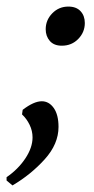

<svg xmlns="http://www.w3.org/2000/svg" viewBox="-39 -407 287 584"><path d="M88 -99Q110 -99 124.5 -78.5Q139 -58 139 -21Q139 31 97 77.5Q55 124 -1 157L-19 142V132Q16 108 38 75Q60 42 60 11Q60 -9 51 -27.5Q42 -46 28 -59L30 -73Q64 -99 88 -99ZM100 -318Q100 -346 120 -366.5Q140 -387 169 -387Q193 -387 206 -373Q219 -359 219 -337Q219 -309 199 -288.5Q179 -268 149 -268Q125 -268 112.5 -282.5Q100 -297 100 -318Z"/></svg>

Font: Alegreya SC
Style: Italic
Weight: 400
Italic angle: -7°
Designer: Juan Pablo del Peral
Foundry: Huerta Tipografica
Version: Version 2.007; ttfautohint (v1.6)